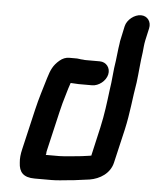

<svg xmlns="http://www.w3.org/2000/svg" viewBox="-56 -813 726 900"><g transform="rotate(5 307.5 -363.0)"><path d="M397 -534H334C329 -534 324 -534 319 -535C305 -535 294 -539 280 -538H254C237 -538 222 -532 208 -520C180 -496 170 -474 158 -434C143 -383 128 -338 115 -282L71 -93C65 -68 63 -48 65 -28C67 16 87 40 141 40H221C248 40 276 36 299 34L322 32C350 28 372 25 398 22C446 14 493 -15 505 -67L542 -226C560 -306 565 -376 578 -451C584 -498 587 -548 594 -594C596 -612 597 -631 601 -650L614 -708C621 -739 602 -766 571 -766C540 -766 506 -739 499 -708L487 -652C484 -641 483 -632 482 -623L479 -603C476 -582 475 -564 472 -543C464 -497 463 -452 455 -403C448 -347 441 -288 427 -226L396 -90C393 -90 391 -90 389 -89C365 -85 337 -82 313 -80L291 -78C280 -77 260 -75 247 -75H183L185 -81C185 -85 185 -89 186 -93L230 -282C237 -311 243 -335 251 -360L261 -394L270 -421C281 -421 296 -419 308 -419H371C402 -419 435 -445 442 -476C449 -507 428 -534 397 -534Z"/></g></svg>

Font: Electronic
Style: UltHvIt
Weight: 900
Version: Version 1.011